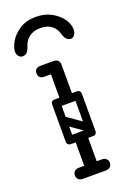

<svg xmlns="http://www.w3.org/2000/svg" viewBox="-155 -746 534 795"><g transform="rotate(-20 112.0 -348.5)"><path d="M60 -452Q48 -452 41 -459Q35 -465 35 -476Q35 -488 41 -493Q48 -500 60 -500H111Q122 -500 128 -498.5Q134 -497 135 -495Q143 -487 143 -476Q142 -465 136 -459Q133 -456 127.5 -454Q122 -452 111 -452ZM52 -170Q52 -187 69 -187H166Q183 -187 183 -170Q183 -152 167 -152H69Q62 -152 57 -156.5Q52 -161 52 -170ZM117 -3Q90 -3 90 -29V-158Q90 -184 117 -184Q145 -184 145 -158V-29Q145 -3 117 -3ZM117 -314Q90 -314 90 -340V-474Q90 -500 117 -500Q145 -500 145 -474V-340Q145 -314 117 -314ZM52 -332Q52 -349 69 -349H166Q183 -349 183 -332Q183 -314 167 -314H69Q62 -314 57 -318.5Q52 -323 52 -332ZM57 -267Q67 -280 80 -271L174 -205Q188 -196 177 -180Q167 -167 154 -176L60 -242Q55 -246 53.5 -253Q52 -260 57 -267ZM165 -153Q148 -153 148 -170V-326Q148 -343 165 -343Q183 -343 183 -327V-171Q183 -153 165 -153ZM69 -153Q52 -153 52 -170V-326Q52 -343 69 -343Q87 -343 87 -327V-171Q87 -153 69 -153ZM40 -25Q40 -36 47 -42Q54 -49 66 -49H115Q127 -49 134 -43Q141 -36 141 -25Q141 -13 134 -6Q127 0 115 0H66Q54 0 47 -7Q40 -13 40 -25ZM194 -25Q194 -13 187 -7Q180 0 168 0H119Q108 0 100 -6Q93 -13 93 -25Q93 -36 100 -43Q108 -49 119 -49H168Q180 -49 187 -42Q194 -36 194 -25ZM113 -697Q150 -697 179 -681.5Q208 -666 225 -642.5Q242 -619 242 -594Q242 -581 235 -571.5Q228 -562 219 -562Q207 -562 199.5 -570.5Q192 -579 188 -592Q174 -647 113 -647Q85 -647 65 -633Q45 -619 37 -591Q33 -578 25.5 -570Q18 -562 6 -562Q-4 -562 -11 -570.5Q-18 -579 -18 -592Q-18 -608 -4 -633Q10 -658 39 -677.5Q68 -697 113 -697Z"/></g></svg>

Font: Agu Display
Style: Regular
Weight: 400
Designer: Oluwaseun Badejo
Version: Version 1.103